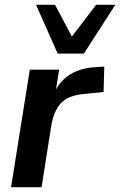

<svg xmlns="http://www.w3.org/2000/svg" viewBox="-20 -779 500 799"><path d="M26 0 104 -489H226L213 -407Q235 -447 275 -471Q315 -495 371 -499L414 -502L411 -396L330 -388Q263 -382 233 -349Q203 -316 193 -254L153 0ZM220 -556 130 -759H209L279 -627L380 -759H460L329 -556Z"/></svg>

Font: Nunito Sans
Style: Bold Italic
Weight: 700
Italic angle: -9°
Designer: Vernon Adams
Foundry: Vernon Adams
Version: Version 3.006; ttfautohint (v1.8.3)